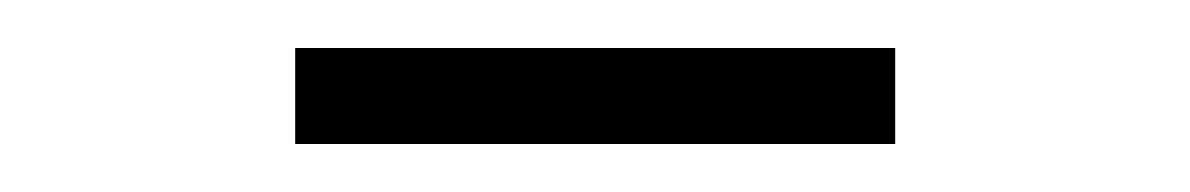

<svg xmlns="http://www.w3.org/2000/svg" viewBox="-20 -730 496 80"><path d="M103 -710H353V-670H103Z"/></svg>

Font: Eudoxus Sans ExtraLight
Style: Regular
Weight: 200
Designer: Stijn de Vries
Foundry: tokotype
Version: Version 2.005